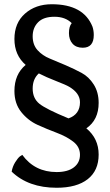

<svg xmlns="http://www.w3.org/2000/svg" viewBox="-20 -675 520 905"><path d="M318 -566Q288 -596 236.5 -596Q185 -596 159.5 -570Q134 -544 134 -504Q134 -464 157 -438.5Q180 -413 214.5 -399Q249 -385 289.5 -367.5Q330 -350 364.5 -331.5Q399 -313 422 -276.5Q445 -240 445 -190Q445 -110 387 -70Q445 -22 445 53.5Q445 129 393.5 169.5Q342 210 247 210Q114 210 35 134Q39 110 51.5 90Q64 70 74 62L85 55Q144 136 247 136Q299 136 328 114Q357 92 357 54.5Q357 17 325 -7.5Q293 -32 247.5 -49Q202 -66 157 -86.5Q112 -107 80 -147Q48 -187 48 -246Q48 -325 101 -369Q48 -415 48 -491Q48 -567 98 -611Q148 -655 224 -655Q374 -655 416 -549Q422 -531 422 -510Q422 -450 370 -450Q339 -450 322 -469Q305 -488 305 -519Q305 -550 318 -566ZM163 -329Q134 -303 134 -257.5Q134 -212 165 -186.5Q196 -161 303 -117Q357 -136 357 -193Q357 -236 306 -266Q291 -275 244.5 -293Q198 -311 163 -329Z"/></svg>

Font: Port Lligat Slab
Style: Regular
Weight: 400
Designer: Dario Muhafara, Eduardo Rodriguez Tunni
Foundry: Tipo
Version: Version 1.002